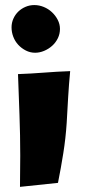

<svg xmlns="http://www.w3.org/2000/svg" viewBox="-20 -767 356 755"><path d="M215.8 -653.3Q215.8 -633.8 207.5 -616.7Q199.2 -599.6 185.1 -586.9Q170.9 -574.2 153.3 -566.9Q135.7 -559.6 118.2 -559.6Q98.6 -559.6 81.5 -568.4Q64.5 -577.1 51.8 -590.8Q39.1 -604.5 32.2 -622.6Q25.4 -640.6 25.4 -659.2Q25.4 -677.7 32.7 -693.8Q40 -710 52.2 -721.7Q64.5 -733.4 80.6 -740.2Q96.7 -747.1 115.2 -747.1Q133.8 -747.1 151.9 -739.7Q169.9 -732.4 184.1 -719.2Q198.2 -706.1 207 -689Q215.8 -671.9 215.8 -653.3ZM255.9 -487.3Q251 -435.5 248 -384.8Q245.1 -334 242.2 -283.2Q238.3 -223.6 229 -165Q219.7 -106.4 208 -47.9L58.6 -32.2Q58.6 -63.5 59.1 -93.8Q59.6 -124 59.6 -155.3Q59.6 -235.4 56.6 -315.4Q53.7 -395.5 50.8 -475.6Q102.5 -477.5 152.8 -481.4Q203.1 -485.4 255.9 -487.3Z"/></svg>

Font: Slackey
Style: Regular
Weight: 400
Designer: Squid
Foundry: Font Diner, Inc DBA Sideshow
Version: Version 1.001